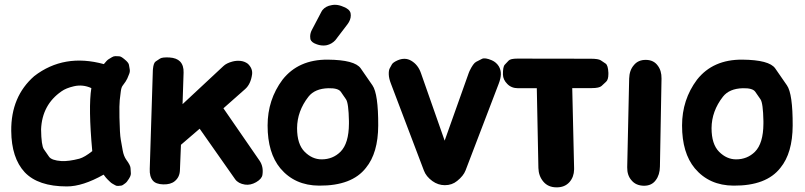

<svg xmlns="http://www.w3.org/2000/svg" viewBox="-20 -766 3425 817"><path d="M420.9 -22.9Q431.6 -8.3 437 -3.2Q442.4 2 447.8 7.3Q453.1 12.7 459 15.9Q464.8 19 470.7 22.5Q476.6 25.9 482.9 25.1Q489.3 24.4 495.4 23.9Q501.5 23.4 513.2 13.7Q517.6 10.3 521 5.9L521.5 5.4V4.9Q537.6 -16.1 536.9 -27.8Q536.1 -39.6 535.4 -51.3Q534.7 -63 517.6 -85.9Q506.3 -102.1 502.2 -125.5Q498 -148.9 493.9 -172.1Q489.7 -195.3 488.3 -265.6Q487.3 -321.3 489.5 -339.6Q491.7 -357.9 493.9 -376Q496.1 -394 501.5 -400.9Q517.6 -421.9 521.7 -431.9Q525.9 -441.9 529.8 -451.7Q533.7 -461.4 532 -471.2Q530.3 -481 528.6 -490.5Q526.9 -500 509.8 -513.7Q495.6 -525.9 487.8 -526.4Q480 -526.9 471.9 -527.1Q463.9 -527.3 456.8 -522.9Q449.7 -518.6 442.4 -514.2Q435.1 -509.8 421.9 -493.2Q252.4 -539.6 126 -442.4Q26.4 -355.5 27.8 -209Q28.8 -93.8 85 -33.2Q142.1 27.3 264.6 27.3Q332 27.3 420.9 -22.9ZM241.7 -80.6Q199.2 -83.5 188.5 -99.4Q177.7 -115.2 166.7 -130.9Q155.8 -146.5 154.8 -215.8Q159.2 -320.3 241.7 -377.4Q260.7 -391.1 294.4 -398.9Q332.5 -407.7 368.7 -391.1Q355.5 -309.1 372.6 -123Q340.3 -97.2 317.9 -90.8Q272.9 -79.1 241.7 -80.6Z M674.3 18.6Q706.1 19.5 723.6 4.9Q744.6 -12.2 745.6 -41.5L750 -149.9L829.6 -218.3L980.5 -3.4Q993.7 15.1 1022.5 19.5Q1045.9 22.9 1069.8 9.3Q1094.2 -4.9 1096.7 -22Q1102.1 -57.1 1084 -83L930.7 -305.2L1022.9 -386.7Q1046.9 -407.7 1052.7 -449.7Q1055.7 -474.6 1034.7 -494.6Q1021 -504.9 1003.9 -506.8Q985.8 -508.8 968.3 -503.9Q943.4 -497.1 930.7 -484.9L756.8 -322.8L761.2 -457Q762.2 -487.8 746.1 -504.4Q731.4 -519.5 700.7 -521.5Q670.4 -522.9 661.1 -516.8Q651.9 -510.7 642.6 -504.6Q633.3 -498.5 630.9 -472.7Q630.4 -469.7 630.4 -466.8L617.2 -47.4Q615.7 -15.1 630.4 2.4Q643.1 17.6 674.3 18.6Z M1377.4 -390.6Q1418.9 -391.6 1430.2 -375.5Q1441.4 -359.4 1452.4 -343.3Q1463.4 -327.1 1464.8 -251Q1464.8 -245.6 1464.8 -239.7Q1464.4 -155.8 1428.7 -120.1Q1396 -87.9 1348.6 -87.9Q1308.6 -87.9 1276.4 -120.1Q1244.1 -152.3 1244.1 -220.7Q1244.6 -293 1292.5 -354.5Q1319.8 -389.2 1377.4 -390.6ZM1182.1 -426.8Q1118.7 -341.8 1118.7 -231.9Q1118.7 -115.2 1172.9 -49.8Q1234.4 23.4 1337.9 23.9Q1477.5 24.9 1537.1 -51.8Q1588.9 -114.7 1589.4 -231.9Q1589.8 -366.7 1564.9 -402.8Q1540 -439 1514.9 -475.1Q1489.7 -511.2 1375 -512.2Q1250 -513.2 1182.1 -426.8ZM1326.2 -578.1Q1341.3 -572.3 1356 -572.3Q1363.3 -572.3 1370.6 -573.7Q1391.6 -578.6 1406.7 -594.7L1458.5 -662.6Q1472.7 -681.2 1472.7 -700.7Q1472.7 -705.6 1471.7 -710.4Q1467.3 -727.5 1440.9 -737.3Q1422.4 -745.6 1404.8 -745.6Q1397.9 -745.6 1391.1 -744.1Q1366.2 -740.2 1352.1 -723.1Q1350.1 -720.2 1348.1 -716.8L1308.1 -640.6Q1299.8 -626 1299.8 -610.4Q1299.8 -604.5 1300.8 -599.1Q1305.2 -585.4 1326.2 -578.1Z M1671.9 -509.3Q1652.3 -500.5 1647.7 -492.2Q1643.1 -483.9 1638.4 -475.3Q1633.8 -466.8 1634.3 -449.7Q1634.8 -432.1 1643.6 -409.7L1783.7 -40.5Q1793 -15.1 1819.8 4.4Q1844.2 22 1873 22Q1903.3 22 1925.3 3.9Q1952.1 -17.6 1960.9 -40.5L2102.1 -409.7Q2110.8 -432.1 2111.3 -449.7Q2111.8 -468.3 2102.5 -483.9Q2091.8 -501 2073.2 -509.3Q2043.5 -522 2031 -515.6Q2018.6 -509.3 2006.1 -502.9Q1993.7 -496.6 1978 -463.9Q1975.6 -458 1974.6 -455.6L1872.1 -167.5L1771 -455.6Q1758.8 -490.7 1729.5 -507.8Q1703.6 -522.9 1671.9 -509.3Z M2138.7 -408.7Q2156.2 -390.6 2184.6 -390.6H2264.2L2271 -50.8Q2272 -17.1 2292 6.8Q2312.5 31.2 2348.1 31.2Q2382.8 31.7 2403.3 8.8Q2422.4 -13.2 2422.9 -44.9Q2422.9 -46.4 2422.9 -50.8L2415 -391.1H2498Q2529.8 -391.1 2539.6 -400.1Q2549.3 -409.2 2559.1 -418.2Q2568.8 -427.2 2568.8 -450.7Q2568.8 -453.6 2568.8 -456.5Q2567.4 -488.3 2557.1 -495.4Q2546.9 -502.4 2536.4 -509.3Q2525.9 -516.1 2493.7 -516.1L2181.6 -516.6Q2152.3 -516.6 2144.3 -508.1Q2136.2 -499.5 2127.9 -490.7Q2119.6 -481.9 2120.1 -448.7Q2120.6 -426.8 2138.7 -408.7Z M2676.8 -488.3Q2658.2 -466.8 2657.2 -431.6L2648.9 -54.2Q2648.4 -20 2667 1Q2685.5 23.9 2720.2 24.4Q2753.4 24.4 2770.5 0.5Q2787.6 -22 2788.1 -57.1L2794.9 -431.6Q2795.4 -465.3 2778.8 -486.8Q2761.7 -510.7 2729 -511.2Q2695.3 -511.7 2676.8 -488.3Z M3141.1 -390.6Q3182.6 -391.6 3193.8 -375.5Q3205.1 -359.4 3216.1 -343.3Q3227.1 -327.1 3228.5 -251Q3228.5 -245.6 3228.5 -239.7Q3228 -155.8 3192.4 -120.1Q3159.7 -87.9 3112.3 -87.9Q3072.3 -87.9 3040 -120.1Q3007.8 -152.3 3007.8 -220.7Q3008.3 -293 3056.2 -354.5Q3083.5 -389.2 3141.1 -390.6ZM2945.8 -426.8Q2882.3 -341.8 2882.3 -231.9Q2882.3 -115.2 2936.5 -49.8Q2998 23.4 3101.6 23.9Q3241.2 24.9 3300.8 -51.8Q3352.5 -114.7 3353 -231.9Q3353.5 -366.7 3328.6 -402.8Q3303.7 -439 3278.6 -475.1Q3253.4 -511.2 3138.7 -512.2Q3013.7 -513.2 2945.8 -426.8Z"/></svg>

Font: Comic Relief
Style: Bold
Weight: 700
Designer: Jeff Davis
Foundry: Loudifier
Version: Version 1.200; ttfautohint (v1.8.4.7-5d5b)